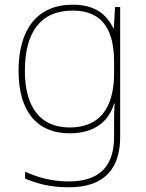

<svg xmlns="http://www.w3.org/2000/svg" viewBox="-20 -558 623 818"><path d="M290 -538C136 -538 59 -430 59 -256C59 -81 140 10 276 10C375 10 442 -34 466 -117H468C466 -78 466 -56 466 -17V25C466 140 414 215 273 215C198 215 135 196 87 173V203C135 223 192 240 273 240C433 240 492 152 492 25V-528H470L465 -437H463C435 -495 387 -538 290 -538ZM290 -513C425 -513 466 -419 466 -294V-246C466 -136 432 -15 276 -15C154 -15 86 -99 86 -256C86 -417 150 -513 290 -513Z"/></svg>

Font: Noto Sans Arabic Thin
Style: Regular
Weight: 100
Designer: Monotype Design Team, Nadine Chahine, Nizar Qandah and Khaled Hosny
Foundry: Monotype Imaging Inc.
Version: Version 2.012